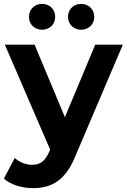

<svg xmlns="http://www.w3.org/2000/svg" viewBox="-25 -767 654 988"><path d="M153 -537H0L233 3L229 12C208 61 183 81 140 81C108 81 75 68 51 46L-5 152C30 184 89 201 144 201C239 201 311 164 363 36L607 -537H465L309 -164ZM392 -614C430 -614 460 -641 460 -680C460 -720 430 -747 392 -747C355 -747 325 -720 325 -680C325 -641 355 -614 392 -614ZM192 -614C229 -614 259 -641 259 -680C259 -720 229 -747 192 -747C154 -747 124 -720 124 -680C124 -641 154 -614 192 -614Z"/></svg>

Font: Montserrat-Alt1
Style: Bold
Weight: 700
Designer: Differentunic
Foundry: Differentunic
Version: Version 7.222